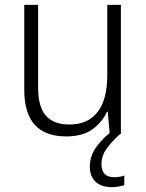

<svg xmlns="http://www.w3.org/2000/svg" viewBox="-20 -552 603 791"><path d="M253 10Q80 10 80 -181V-532H137V-191Q137 -112 169 -75.5Q201 -39 266 -39Q342 -39 382 -90.5Q422 -142 422 -243V-532H478V0H432L424 -92H421Q400 -47 359.5 -18.5Q319 10 253 10ZM441 219Q397 219 373.5 196.5Q350 174 350 134Q350 92 375.5 55.5Q401 19 442 -12L475 0Q441 30 419.5 60Q398 90 398 124Q398 178 450 178Q475 178 492 171V211Q482 214 469 216.5Q456 219 441 219Z"/></svg>

Font: Noto Sans Mono SemiCondensed Light
Style: Regular
Weight: 300
Width: 4
Designer: Monotype Design Team
Foundry: Monotype Imaging Inc.
Version: Version 2.014; ttfautohint (v1.8.4.7-5d5b)